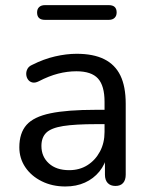

<svg xmlns="http://www.w3.org/2000/svg" viewBox="-20 -700 570 730"><path d="M228.5 9Q178.5 9 138.8 -10.8Q99 -30.5 76.2 -64.2Q53.5 -98 53.5 -140Q53.5 -194 80.8 -225Q108 -256 171.8 -269.2Q235.5 -282.5 345 -282.5H390.5V-228H346.5Q266 -228 220.2 -220.8Q174.5 -213.5 156 -195.5Q137.5 -177.5 137.5 -145Q137.5 -104.5 165.8 -78.8Q194 -53 243 -53Q282.5 -53 312.5 -72Q342.5 -91 360 -123.8Q377.5 -156.5 377.5 -198.5V-313Q377.5 -374 352.5 -401.5Q327.5 -429 270.5 -429Q236 -429 201 -420Q166 -411 127.5 -391Q113.5 -384 103 -386.5Q92.5 -389 86.5 -397.5Q80.5 -406 79.8 -416.8Q79 -427.5 84.2 -437.8Q89.5 -448 102.5 -453.5Q146 -475.5 189.2 -485.5Q232.5 -495.5 271.5 -495.5Q335 -495.5 376.2 -475Q417.5 -454.5 437.8 -412.8Q458 -371 458 -305.5V-36Q458 -15.5 448 -4.2Q438 7 419 7Q400 7 389.5 -4.2Q379 -15.5 379 -36V-112.5H388.5Q380 -75 357.8 -47.8Q335.5 -20.5 302.8 -5.8Q270 9 228.5 9ZM151 -624.5Q121 -624.5 121 -652.5Q121 -665.8 128.9 -673.1Q136.7 -680.5 151 -680.5H393.5Q423.5 -680.5 423.5 -652.7Q423.5 -639.5 415.6 -632Q407.8 -624.5 393.5 -624.5Z"/></svg>

Font: Nunito ExtraLight
Style: Regular
Weight: 200
Designer: Vernon Adams
Foundry: Vernon Adams
Version: Version 3.602;April 4, 2023;FontCreator 14.0.0.2856 64-bit